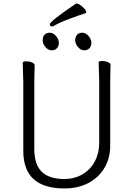

<svg xmlns="http://www.w3.org/2000/svg" viewBox="-20 -1047 750 1080"><path d="M536 -658 535 -697Q535 -700 540 -702Q545 -704 555 -704Q572 -704 587 -697.5Q602 -691 602 -682Q602 -666 601 -654L600 -594V-230Q600 -157 567.5 -102.5Q535 -48 477 -17.5Q419 13 342 13Q111 13 111 -198V-586Q111 -613 109 -655L108 -695Q108 -698 113 -700Q118 -702 128 -702Q145 -702 160 -695.5Q175 -689 175 -680Q175 -662 174 -649L173 -584V-210Q173 -120 215.5 -80Q258 -40 342 -40Q398 -40 443 -66Q488 -92 513 -138.5Q538 -185 538 -242V-595ZM403 -820Q403 -840 413.5 -851.5Q424 -863 444 -863Q462 -863 478 -844.5Q494 -826 494 -806Q494 -787 483 -775.5Q472 -764 454 -764Q434 -764 418.5 -782.5Q403 -801 403 -820ZM261 -863Q279 -863 295 -844.5Q311 -826 311 -806Q311 -787 300 -775.5Q289 -764 271 -764Q251 -764 235.5 -782.5Q220 -801 220 -820Q220 -840 230.5 -851.5Q241 -863 261 -863ZM417 -958Q406 -954 374.5 -942.5Q343 -931 320 -920.5Q297 -910 281 -900Q276 -898 272 -898Q267 -898 263.5 -901.5Q260 -905 260 -910Q260 -927 408 -1027Q408 -1027 411 -1027Q424 -1027 444.5 -1008.5Q465 -990 465 -978Q465 -974 461 -973Z"/></svg>

Font: JyunsaiKaai Light
Style: Regular
Weight: 300
Designer: Fontworks Inc.
Version: Version 0.030;April 7, 2024;FontCreator 14.0.0.2901 64-bit